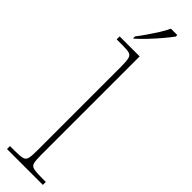

<svg xmlns="http://www.w3.org/2000/svg" viewBox="-330 -937 916 916"><g transform="rotate(45 128.0 -479.5)"><path d="M7 0V-20H37Q74 -20 90 -24Q106 -28 110 -43.5Q114 -59 114 -94V-662Q114 -699 110 -715.5Q106 -732 91.5 -736Q77 -740 47 -740H7V-760H142V-94Q142 -59 146 -43.5Q150 -28 166.5 -24Q183 -20 219 -20H249V0ZM59 -812Q74 -831 92 -857Q110 -883 127 -910Q144 -937 154 -959H197V-949Q185 -932 160.5 -903Q136 -874 109 -845.5Q82 -817 61 -799H59Z"/></g></svg>

Font: Noto Serif Myanmar Thin
Style: Regular
Weight: 100
Designer: Ben Mitchell and the Monotype Design Team
Foundry: Monotype Imaging Inc.
Version: Version 2.106; ttfautohint (v1.8.4.7-5d5b)